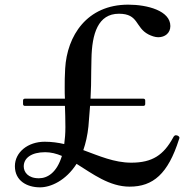

<svg xmlns="http://www.w3.org/2000/svg" viewBox="-20 -791 833 825"><path d="M736 -210C734 -210 732 -209 730 -208C727 -205 725 -203 724 -200C683 -125 635 -92 544 -92C471 -92 406 -121 338 -146C348 -175 356 -209 360 -248L367 -336H596C601 -336 604 -339 604 -344V-359C604 -364 601 -367 596 -367H369C371 -406 372 -441 372 -486C372 -504 373 -521 373 -538C375 -646 401 -732 491 -732C577 -732 560 -673 618 -643C630 -637 646 -631 660 -631C689 -631 712 -649 712 -679C712 -745 613 -771 531 -771C353 -771 268 -637 260 -496C258 -465 258 -438 258 -414C258 -397 258 -382 259 -367H87C82 -367 79 -364 79 -359V-344C79 -339 82 -336 87 -336H259C260 -307 261 -279 261 -245C261 -218 259 -193 256 -172C230 -178 202 -182 172 -182C100 -182 44 -137 44 -77C44 -14 96 14 152 14C198 14 263 -15 309 -87C378 -44 450 11 537 11C638 11 702 -44 749 -192L750 -194C751 -197 752 -201 749 -204C746 -208 739 -210 736 -210ZM147 -25C100 -25 82 -52 82 -76C82 -112 115 -137 174 -137C199 -137 222 -131 246 -121C224 -49 184 -25 147 -25Z"/></svg>

Font: Shippori Mincho OTF SemiBold
Style: Regular
Weight: 600
Designer: FONTDASU
Foundry: FONTDASU / Google Inc. / but / Adobe
Version: Version 3.300;hotconv 1.0.109;makeotfexe 2.5.65596